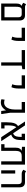

<svg xmlns="http://www.w3.org/2000/svg" viewBox="2013 -2666 661 4728"><g transform="rotate(90 2344.0 -301.5)"><path d="M66.9 0V-376Q66.9 -426.8 82.3 -458.5Q97.7 -490.2 120.6 -501V-506.3Q99.6 -509.8 81.1 -521.2Q62.5 -532.7 48.8 -543.5L82 -611.8Q93.3 -604 112.8 -595Q132.3 -585.9 153.8 -585.9H357.9Q419.9 -585.9 451.9 -551.8Q483.9 -517.6 483.9 -452.1V0ZM225.1 -504.9Q196.3 -504.9 180.2 -491Q164.1 -477.1 156.7 -455.6Q149.4 -434.1 147.7 -410.4Q146 -386.7 146 -366.7V-81.1H405.3V-418.9Q405.3 -504.9 332.5 -504.9Z M954.1 -251.5 881.8 -272.5Q896 -305.2 902.6 -341.8Q909.2 -378.4 909.2 -435.1V-504.4H662.6V-585.9H987.8V-435.1Q987.8 -378.4 979.5 -331.5Q971.2 -284.7 954.1 -251.5Z M1516.6 0V-504.9H1211.9V-585.9H1684.1V-521L1595.7 -505.4V0Z M2126 -251.5 2053.7 -272.5Q2067.9 -305.2 2074.5 -341.8Q2081.1 -378.4 2081.1 -435.1V-504.4H1834.5V-585.9H2159.7V-435.1Q2159.7 -378.4 2151.4 -331.5Q2143.1 -284.7 2126 -251.5Z M2499.5 8.8Q2480 8.8 2461.4 5.6Q2442.9 2.4 2422.9 -5.9L2434.1 -84.5Q2469.7 -72.3 2508.8 -72.3Q2561 -72.3 2598.6 -106.2Q2636.2 -140.1 2656.2 -199.2Q2676.3 -258.3 2676.3 -332.5V-504.9H2491.7V-585.9H2755.4V-224.1L2788.6 0H2712.4L2697.3 -117.7Q2666 -61.5 2616.5 -26.4Q2566.9 8.8 2499.5 8.8Z M3358.4 0 3113.8 -370.6Q3087.4 -346.7 3077.1 -292Q3066.9 -237.3 3066.9 -155.8V-81.5H3143.1V0H2990.2V-124.5Q2990.2 -189 2997.1 -247.1Q3003.9 -305.2 3024.4 -348.9Q3044.9 -392.6 3085.4 -413.1L2971.2 -585.9H3067.9L3260.7 -294.4Q3338.4 -311.5 3347.2 -424.3Q3348.6 -443.4 3349.9 -463.6Q3351.1 -483.9 3352.1 -504.4H3273.4V-585.9H3431.2Q3431.2 -547.4 3429.4 -507.6Q3427.7 -467.8 3425.8 -437Q3422.4 -376 3403.1 -336.9Q3383.8 -297.9 3354.5 -276.6Q3325.2 -255.4 3292.5 -247.1L3456.1 0Z M4032.2 0H3953.1V-504.9H3823.2Q3771 -504.9 3743.2 -487.1Q3715.3 -469.2 3704.8 -433.1Q3694.3 -397 3694.3 -342.8V0H3529.8V-81.1H3615.7V-352.1Q3615.7 -418.9 3637.5 -453.1Q3659.2 -487.3 3689.9 -501.5V-504.9H3674.3L3593.8 -512.2V-585.9H4032.2Z M4513.7 0V-418.9Q4513.7 -504.9 4440.9 -504.9H4258.8Q4225.6 -504.9 4201.7 -517.3Q4177.7 -529.8 4159.7 -543.5L4193.4 -611.8Q4204.6 -604 4223.9 -595Q4243.2 -585.9 4265.1 -585.9H4466.3Q4528.8 -585.9 4560.5 -551.8Q4592.3 -517.6 4592.3 -452.1V0ZM4174.3 0V-345.2H4253.4V0Z"/></g></svg>

Font: Cascadia Code PL SemiLight
Style: Regular
Weight: 350
Monospace: yes
Designer: Aaron Bell
Foundry: Saja Typeworks
Version: Version 2404.023; ttfautohint (v1.8.4)